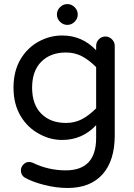

<svg xmlns="http://www.w3.org/2000/svg" viewBox="-20 -682 656 937"><path d="M100.6 184.6Q82 172.9 82 149.4Q82 133.8 93.8 121.1Q105.5 108.4 122.1 108.4Q129.9 108.4 139.6 112.3Q215.8 149.4 300.8 149.4Q449.2 149.4 449.2 -8.8V-71.3Q381.8 1 283.2 1Q224.6 1 171.9 -28.3Q114.3 -58.6 80.1 -116.7Q45.9 -174.8 45.9 -253.9Q45.9 -335.9 81.1 -394.5Q115.2 -450.2 169.4 -479.5Q223.6 -508.8 283.2 -508.8Q381.8 -508.8 449.2 -436.5V-458Q449.2 -476.6 462.4 -490.2Q475.6 -503.9 494.1 -503.9Q512.7 -503.9 526.4 -490.2Q540 -476.6 540 -458V-21.5Q540 101.6 480.5 168.5Q420.9 235.4 309.6 235.4Q254.9 235.4 196.8 220.7Q138.7 206.1 100.6 184.6ZM301.8 -82Q344.7 -82 379.4 -100.1Q414.1 -118.2 449.2 -153.3V-354.5Q414.1 -389.6 379.4 -407.7Q344.7 -425.8 301.8 -425.8Q226.6 -425.8 181.6 -380.9Q136.7 -335.9 136.7 -253.9Q136.7 -171.9 181.6 -127Q226.6 -82 301.8 -82ZM308.6 -662.1Q329.1 -662.1 344.2 -647Q359.4 -631.8 359.4 -611.3Q359.4 -590.8 344.2 -575.7Q329.1 -560.5 308.6 -560.5Q288.1 -560.5 272.9 -575.7Q257.8 -590.8 257.8 -611.3Q257.8 -631.8 272.9 -647Q288.1 -662.1 308.6 -662.1Z"/></svg>

Font: jf-openhuninn-2.0
Style: Regular
Weight: 400
Designer: [Kosugi Maru]
Designed by MOTOYA      

[Varela Round]
Joe Prince (Latin component); Avraham Cornfeld (Hebrew component)
Foundry: justfont CO.,LTD.
Version: 2.0